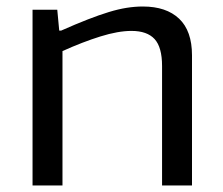

<svg xmlns="http://www.w3.org/2000/svg" viewBox="-20 -570 686 590"><path d="M80 -540H156L162 -476H168Q213 -496 249 -510Q285 -524 314.5 -533Q344 -542 369.5 -546Q395 -550 419 -550Q491 -550 530.5 -512.5Q570 -475 570 -400V0H478V-367Q478 -425 455 -450Q432 -475 384 -475Q343 -475 288.5 -458Q234 -441 172 -413V0H80Z"/></svg>

Font: Encode Sans Wide
Style: Regular
Weight: 400
Designer: Pablo Impallari, Andres Torresi
Foundry: Pablo Impallari, Andres Torresi
Version: Version 1.000; ttfautohint (v1.00) -l 8 -r 50 -G 200 -x 14 -